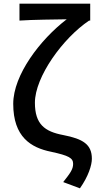

<svg xmlns="http://www.w3.org/2000/svg" viewBox="-20 -817 531 1045"><path d="M415 208C461 143 480 82 480 47C480 -31 432 -61 324 -82C223 -101 170 -141 170 -258C170 -399 323 -610 465 -705H471V-797H86V-705C157 -710 285 -711 343 -712C199 -602 52 -409 52 -252C52 -71 149 -13 258 9C355 30 378 43 378 75C378 105 361 127 324 174Z"/></svg>

Font: Source Han Sans KR Medium
Style: Regular
Weight: 500
Designer: Ryoko NISHIZUKA (kana & ideographs); Paul D. Hunt (Latin, Greek & Cyrillic); Wenlong ZHANG (bopomofo); Sandoll Communica
Foundry: Adobe Systems Incorporated
Version: Version 1.001;PS 1.001;hotconv 1.0.78;makeotf.lib2.5.61930